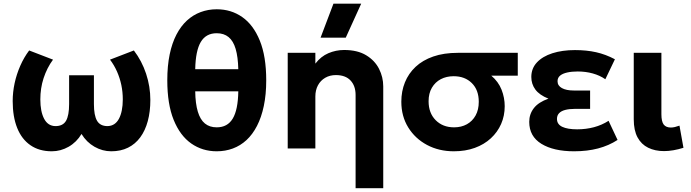

<svg xmlns="http://www.w3.org/2000/svg" viewBox="-20 -784 3650 1014"><path d="M253.5 15Q187 15 140.8 -17Q94.5 -49 70.8 -108.2Q47 -167.5 47 -250Q47 -297 57.2 -344.5Q67.5 -392 87 -436.5Q106.5 -481 134 -517.5L260 -469Q244 -447.5 231.5 -422.8Q219 -398 210.2 -371.2Q201.5 -344.5 197.2 -316.2Q193 -288 193 -259Q193 -195 213 -156.8Q233 -118.5 273 -118Q312.5 -118 328.8 -146.2Q345 -174.5 345 -234.5V-386.5H476V-234.5Q476 -174.5 492.5 -146.2Q509 -118 548 -118Q568 -118.5 583 -128.2Q598 -138 608 -156.5Q618 -175 623.2 -200.8Q628.5 -226.5 628.5 -259Q628.5 -298 620.8 -335Q613 -372 598 -406Q583 -440 561 -469L687 -517.5Q729 -462.5 751.5 -394.8Q774 -327 774 -256Q774 -194.5 760.5 -144.5Q747 -94.5 720.8 -58.8Q694.5 -23 656 -4Q617.5 15 567.5 15Q521 15 479 -9Q437 -33 410.5 -76.5Q384.5 -33 342.5 -9Q300.5 15 253.5 15Z M1124.5 15Q1049 15 990 -26.2Q931 -67.5 897.2 -150.8Q863.5 -234 863.5 -360Q863.5 -436 876 -496.2Q888.5 -556.5 911.8 -601.2Q935 -646 967.5 -675.8Q1000 -705.5 1039.8 -720.2Q1079.5 -735 1124.5 -735Q1200.5 -735 1259.2 -694Q1318 -653 1352 -569.8Q1386 -486.5 1386 -360Q1386 -284.5 1373.2 -224.2Q1360.5 -164 1337.2 -119Q1314 -74 1281.8 -44.2Q1249.5 -14.5 1209.8 0.2Q1170 15 1124.5 15ZM1124.5 -111.5Q1181.5 -111.5 1209.2 -157.8Q1237 -204 1238.5 -301.5H1011Q1012 -236.5 1024.8 -194.2Q1037.5 -152 1062.2 -131.8Q1087 -111.5 1124.5 -111.5ZM1011 -418.5H1238.5Q1237 -483.5 1224.5 -525.8Q1212 -568 1187.2 -588.2Q1162.5 -608.5 1124.5 -608.5Q1068 -608.5 1040.5 -562.5Q1013 -516.5 1011 -418.5Z M1858 210V-282.5Q1858 -330.5 1831.2 -359Q1804.5 -387.5 1754 -387.5Q1722 -387.5 1697.5 -373.2Q1673 -359 1659.2 -333.5Q1645.5 -308 1645.5 -274.5V0H1499.5V-505H1645.5V-448Q1674.5 -486 1714.2 -503Q1754 -520 1797.5 -520Q1868 -520 1913.8 -492.2Q1959.5 -464.5 1981.8 -420.5Q2004 -376.5 2004 -328V210ZM1673 -585 1741 -764.5H1887.5L1806 -585Z M2377 15Q2298 15 2235.2 -18.5Q2172.5 -52 2136 -111Q2099.5 -170 2099.5 -247Q2099.5 -302 2118.5 -349Q2137.5 -396 2174.8 -431Q2212 -466 2268 -485.5Q2324 -505 2398.5 -505H2714.5V-384.5H2574.5Q2612 -353 2628.8 -310.5Q2645.5 -268 2645.5 -223Q2645.5 -172.5 2626.5 -129.2Q2607.5 -86 2572.2 -53.5Q2537 -21 2487.5 -3Q2438 15 2377 15ZM2378 -111.5Q2416.5 -111.5 2445.8 -127.8Q2475 -144 2491.8 -174.2Q2508.5 -204.5 2508.5 -246.5Q2508.5 -309 2471.8 -345.2Q2435 -381.5 2376 -381.5Q2338 -381.5 2308.2 -366Q2278.5 -350.5 2261 -320.8Q2243.5 -291 2243.5 -249.5Q2243.5 -187 2281 -149.2Q2318.5 -111.5 2378 -111.5Z M3012 15Q2903.5 15 2839.2 -24.5Q2775 -64 2775 -140.5Q2775 -181.5 2799.5 -213Q2824 -244.5 2876.5 -263Q2829 -282 2807.5 -311Q2786 -340 2786 -377.5Q2786 -422.5 2815.5 -454.2Q2845 -486 2897.2 -502.8Q2949.5 -519.5 3016.5 -519.5Q3078 -519.5 3128.2 -508.2Q3178.5 -497 3227.5 -471L3177 -365.5Q3147.5 -386 3110.2 -396.2Q3073 -406.5 3031 -406.5Q3000 -406.5 2976 -401.2Q2952 -396 2938.2 -384.8Q2924.5 -373.5 2924.5 -355Q2924.5 -331.5 2947.5 -318.8Q2970.5 -306 3010.5 -306H3096.5V-209H3015.5Q2986.5 -209 2965.2 -203.5Q2944 -198 2932.8 -186.2Q2921.5 -174.5 2921.5 -156Q2921.5 -127.5 2949.5 -114.2Q2977.5 -101 3028 -101Q3075 -101 3117 -112.2Q3159 -123.5 3194 -146L3241.5 -45Q3195.5 -15 3138.5 0Q3081.5 15 3012 15Z M3487 14Q3439.5 14 3403.2 -3.8Q3367 -21.5 3347 -58.5Q3327 -95.5 3327 -154V-505H3473V-181Q3473 -142 3485.2 -126.2Q3497.5 -110.5 3523 -110.5Q3533 -110.5 3544.5 -113.2Q3556 -116 3568.5 -120.5L3589.5 -3.5Q3562.5 5 3536.5 9.5Q3510.5 14 3487 14Z"/></svg>

Font: Geologica Roman SemiBold
Style: Regular
Weight: 600
Designer: Sindre Bremnes, Frode Helland
Foundry: Monokrom Skriftforlag AS
Version: Version 1.010;gftools[0.9.28]